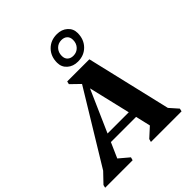

<svg xmlns="http://www.w3.org/2000/svg" viewBox="-309 -1132 1299 1299"><g transform="rotate(-45 340.5 -483.0)"><path d="M-55 0 -50 -21 17 -91 331 -607 267 -669 272 -690H484L627 -82L681 -21L676 0H383L389 -22L457 -84L432 -191H191L143 -82L214 -22L208 0ZM216 -248H419L348 -548ZM419 -733Q373 -733 343 -759.5Q313 -786 313 -828Q313 -889 351 -927.5Q389 -966 448 -966Q494 -966 524 -939.5Q554 -913 554 -872Q554 -811 516 -772Q478 -733 419 -733ZM425 -783Q457 -783 478 -805Q499 -827 499 -861Q499 -887 483.5 -901.5Q468 -916 442 -916Q410 -916 389 -894Q368 -872 368 -838Q368 -812 383.5 -797.5Q399 -783 425 -783Z"/></g></svg>

Font: Platypi
Style: Bold Italic
Weight: 700
Italic angle: -13°
Designer: David Sargent
Foundry: Bolt Cutter Type
Version: Version 1.200; ttfautohint (v1.8.4.7-5d5b)